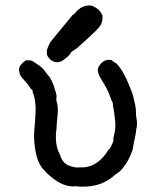

<svg xmlns="http://www.w3.org/2000/svg" viewBox="-20 -667 587 719"><path d="M102 -322 103 -324Q101 -332 99.5 -331.5Q98 -331 96 -334Q86 -349 81.5 -354.5Q77 -360 72 -365Q67 -370 61.5 -377Q56 -384 54 -390Q52 -396 53 -396Q54 -397 52.5 -398.5Q51 -400 51 -407.5Q51 -415 58 -424Q65 -433 72.5 -438Q80 -443 81 -442Q82 -441 87 -441Q92 -441 92 -441Q92 -441 97 -440Q102 -439 109.5 -433.5Q117 -428 127 -421.5Q137 -415 145 -404.5Q153 -394 155 -391.5Q157 -389 159.5 -385.5Q162 -382 163 -382Q164 -382 169.5 -372Q175 -362 177.5 -355.5Q180 -349 181.5 -345.5Q183 -342 183.5 -339Q184 -336 186 -330Q193 -312 191.5 -302.5Q190 -293 192 -287Q199 -268 195.5 -234Q192 -200 192 -193Q192 -186 190 -171Q186 -123 203 -91Q206 -85 206 -83Q206 -81 207.5 -78.5Q209 -76 212 -70Q225 -45 265 -40Q276 -39 276 -40Q276 -41 284 -40Q344 -39 385 -104Q387 -108 388 -107.5Q389 -107 393 -113L395 -117Q407 -142 405 -143Q403 -144 406 -156Q414 -186 411.5 -210Q409 -234 408 -242.5Q407 -251 404.5 -263Q402 -275 402.5 -279Q403 -283 400.5 -285.5Q398 -288 392 -306Q386 -324 377.5 -339Q369 -354 366.5 -358Q364 -362 357 -374Q340 -402 350 -418Q365 -443 388 -443Q400 -443 400 -440Q400 -440 407.5 -434.5Q415 -429 415.5 -429.5Q416 -430 420 -425Q440 -403 458 -361Q476 -319 478.5 -308.5Q481 -298 482 -292Q489 -266 489 -249Q489 -232 491 -224Q493 -216 493 -204.5Q493 -193 491.5 -188.5Q490 -184 489.5 -176Q489 -168 484 -145Q479 -122 478 -113Q477 -104 467 -82Q457 -60 445.5 -45Q434 -30 431 -27.5Q428 -25 425 -22.5Q422 -20 414.5 -15Q407 -10 401 -4Q356 32 291 32Q276 32 271 31Q266 30 255 31Q215 32 171 -5Q154 -19 147 -28Q140 -37 140 -35L139 -36Q139 -37 137.5 -38.5Q136 -40 134 -43.5Q132 -47 128 -54Q117 -73 111.5 -110.5Q106 -148 108 -173Q115 -249 113 -273Q110 -308 102 -322ZM285 -639 297 -644Q298 -644 299.5 -644.5Q301 -645 307 -646Q321 -649 335 -640.5Q349 -632 352.5 -627Q356 -622 356.5 -621.5Q357 -621 359.5 -616.5Q362 -612 363 -611Q364 -610 364 -601Q364 -579 349.5 -563Q335 -547 316 -530Q297 -513 281.5 -498.5Q266 -484 262.5 -482.5Q259 -481 256 -478.5Q253 -476 249 -473.5Q245 -471 241.5 -464.5Q238 -458 232.5 -454Q227 -450 221 -445Q208 -434 195 -434Q172 -434 158 -457Q156 -461 156 -463.5Q156 -466 155.5 -472Q155 -478 155.5 -479Q156 -480 158.5 -487.5Q161 -495 163.5 -499Q166 -503 165.5 -504Q165 -505 171 -512.5Q177 -520 203.5 -552Q230 -584 234.5 -589.5Q239 -595 243 -600Q247 -605 250 -608.5Q253 -612 254 -612Q256 -612 262.5 -620Q269 -628 270.5 -628.5Q272 -629 277.5 -634Q283 -639 285 -639Z"/></svg>

Font: TT2020 Style E
Style: Regular
Weight: 400
Version: Version 00.2